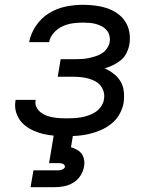

<svg xmlns="http://www.w3.org/2000/svg" viewBox="-20 -558 640 798"><path d="M257 8Q231 8 206 6Q181 4 157 -2Q133 -8 111 -19Q89 -30 72.5 -47Q56 -64 48 -88Q40 -112 44 -137Q44 -138 44.5 -140Q45 -142 45 -143H128Q128 -143 128 -142Q128 -141 128 -140Q125 -126 131.5 -113Q138 -100 148.5 -91.5Q159 -83 172 -78Q185 -73 199 -70.5Q213 -68 227.5 -67Q242 -66 257 -66Q272 -66 287.5 -67Q303 -68 318 -70.5Q333 -73 348.5 -78.5Q364 -84 377.5 -93Q391 -102 400.5 -116Q410 -130 412 -145Q415 -161 411 -176Q407 -191 397.5 -202.5Q388 -214 374.5 -221Q361 -228 346 -232Q331 -236 315 -237.5Q299 -239 283 -239H220L232 -312H295Q309 -312 323 -313Q337 -314 350.5 -317Q364 -320 378 -324.5Q392 -329 404.5 -337Q417 -345 425.5 -358Q434 -371 436 -384Q438 -398 434.5 -411Q431 -424 422.5 -433.5Q414 -443 402.5 -449Q391 -455 378 -458.5Q365 -462 351 -463Q337 -464 324 -464Q303 -464 281.5 -461Q260 -458 239.5 -448.5Q219 -439 203.5 -421.5Q188 -404 184 -383H101Q108 -419 129.5 -451Q151 -483 183.5 -503Q216 -523 252 -530.5Q288 -538 324 -538Q349 -538 374.5 -535Q400 -532 423 -524.5Q446 -517 466 -503.5Q486 -490 499.5 -470Q513 -450 517.5 -425Q522 -400 518 -375Q515 -357 506.5 -339Q498 -321 483 -308.5Q468 -296 450.5 -287.5Q433 -279 415 -274Q435 -265 452.5 -251.5Q470 -238 481 -219.5Q492 -201 494.5 -178Q497 -155 494 -132Q490 -108 477.5 -85Q465 -62 445 -45.5Q425 -29 401.5 -18.5Q378 -8 353.5 -2Q329 4 305 6Q281 8 257 8ZM107 220 119 150H219Q223 150 227.5 149.5Q232 149 236.5 147.5Q241 146 245 143Q249 140 250 135Q250 135 250 135Q250 135 250 135Q250 131 247.5 127.5Q245 124 241 122.5Q237 121 232.5 120.5Q228 120 224 120H184L204 0H284L275 54Q288 58 300 64.5Q312 71 319.5 81.5Q327 92 329.5 106Q332 120 329 135Q326 154 314.5 172Q303 190 285 201Q267 212 247 216Q227 220 207 220Z"/></svg>

Font: Iosevka Curly Extended
Style: Italic
Weight: 400
Width: 7
Italic angle: -9°
Monospace: yes
Designer: Belleve Invis
Foundry: Belleve Invis
Version: Version 11.1.0; ttfautohint (v1.8.3)